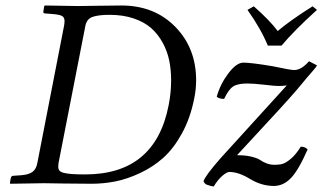

<svg xmlns="http://www.w3.org/2000/svg" viewBox="-20 -667 1174 699"><path d="M1105 -444 1134 -429Q1131 -423 1124.5 -415.5Q1118 -408 1112 -401Q1106 -394 1096 -382.5Q1086 -371 1079 -362Q1046 -321 952 -220Q858 -119 843 -102Q874 -102 896 -96.5Q918 -91 927 -84.5Q936 -78 950 -72.5Q964 -67 980 -67Q997 -67 1009 -70.5Q1021 -74 1039 -89Q1057 -104 1075 -133Q1091 -133 1100 -123Q1066 -46 1038.5 -18Q1011 10 977 10Q933 10 891 -15Q849 -41 815 -41Q806 -41 789.5 -27Q773 -13 758 12Q748 11 735 6Q726 4 721 -7Q726 -26 783 -91L1024 -356Q1011 -354 992 -354Q980 -354 942 -358.5Q904 -363 880 -363Q845 -363 828.5 -352Q812 -341 796 -307Q777 -307 769 -315Q782 -361 811.5 -400Q841 -439 866 -439Q894 -439 972 -426Q1038 -412 1051 -412Q1077 -412 1105 -444ZM955 -501Q930 -562 881 -631L904 -644Q963 -592 991 -554Q1037 -593 1118 -644L1134 -631Q1051 -556 1005 -501ZM19 -18Q21 -27 28 -27L57 -29Q84 -31 98 -41Q112 -51 116 -74L213 -572Q215 -583 215 -590Q215 -604 205.5 -609Q196 -614 171 -616L145 -618Q136 -618 138 -626L141 -645L144 -647Q234 -645 265 -645Q282 -645 335.5 -646Q389 -647 422 -647Q542 -647 618 -569.5Q694 -492 694 -375Q694 -342 687 -308Q673 -237 642.5 -181.5Q612 -126 574.5 -92.5Q537 -59 490 -37Q443 -15 400 -6.5Q357 2 313 2Q256 2 203.5 1Q151 0 140 0Q108 0 18 2L16 0ZM193 -73Q192 -65 192 -60Q192 -52 196 -46.5Q200 -41 211 -38Q222 -35 240.5 -33.5Q259 -32 290 -32Q545 -32 594 -284Q603 -330 603 -374Q603 -413 596 -447Q589 -481 572 -512Q555 -543 530 -565Q505 -587 466.5 -600Q428 -613 379 -613Q338 -613 317 -605.5Q296 -598 291 -574Z"/></svg>

Font: Linux Libertine O
Style: Italic
Weight: 400
Italic angle: -12°
Designer: Philipp H. Poll
Foundry: Philipp H. Poll
Version: Version 5.1.6